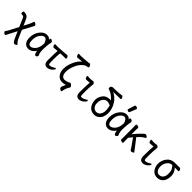

<svg xmlns="http://www.w3.org/2000/svg" viewBox="372 -2428 4257 4257"><g transform="rotate(45 2500.0 -300.0)"><path d="M110 167Q95 167 75 148Q55 129 55 116Q55 105 71 87.5Q87 70 113 20L216 -179L136 -364Q119 -408 93 -414Q80 -417 55 -417Q30 -417 30 -455Q30 -467 36 -480.5Q42 -494 58 -494Q88 -494 120.5 -484Q153 -474 171.5 -452Q190 -430 205 -395L261 -266L329 -397Q349 -438 361 -484Q364 -497 382 -497Q396 -497 419 -479.5Q442 -462 442 -445Q442 -439 428 -413Q417 -394 302 -175L384 15Q411 76 457 117Q464 118 464 130Q463 144 440.5 154Q418 164 399 164Q367 164 317 51Q286 -18 256 -88Q174 67 134 150Q127 167 110 167Z M695 24Q624 24 582.5 -28Q541 -80 541 -175Q541 -304 613 -398Q685 -492 773 -492Q855 -492 881 -443Q881 -445 882 -467.5Q883 -490 905 -490Q922 -490 941.5 -475Q961 -460 963 -442Q937 -322 937 -193Q937 -93 968 -37L971 -30Q971 -17 957 1Q943 19 922 19Q902 19 890.5 -4.5Q879 -28 873.5 -57.5Q868 -87 867 -87Q848 -45 798.5 -10.5Q749 24 695 24ZM694 -48Q734 -48 770 -77Q861 -150 866 -296Q866 -304 867 -311Q833 -422 773 -422Q723 -422 672 -354Q621 -286 621 -180Q621 -48 694 -48Z M1287 24Q1231 24 1207 -9.5Q1183 -43 1183 -110Q1185 -343 1193 -404Q1149 -401 1123 -397Q1097 -393 1085 -392Q1068 -392 1054 -413.5Q1040 -435 1040 -454Q1040 -473 1057 -473L1134 -471Q1324 -481 1408 -491Q1425 -491 1438 -469.5Q1451 -448 1451 -431Q1451 -411 1434 -411L1369 -412Q1348 -412 1270 -407Q1259 -320 1259 -201Q1259 -75 1269 -61Q1274 -52 1297 -52Q1342 -52 1403 -92Q1421 -106 1432 -106Q1446 -106 1446 -89Q1446 -77 1432.5 -59Q1419 -41 1396.5 -22Q1374 -3 1343 10.5Q1312 24 1287 24Z M1872 170Q1857 170 1834 153Q1811 136 1811 116Q1811 98 1828.5 56Q1846 14 1855 -2Q1808 16 1749 16Q1671 16 1622 -38.5Q1573 -93 1565 -167Q1562 -194 1562 -221Q1562 -324 1614.5 -444Q1667 -564 1747 -623Q1632 -614 1608 -611Q1593 -611 1583.5 -623Q1574 -635 1568 -650.5Q1562 -666 1562 -676Q1563 -694 1580 -694L1632 -690Q1653 -690 1746.5 -696.5Q1840 -703 1874 -708Q1887 -715 1891 -715Q1907 -715 1927 -687Q1940 -666 1940 -650Q1940 -626 1922.5 -625Q1905 -624 1883.5 -619.5Q1862 -615 1847 -606Q1745 -541 1692 -410Q1647 -301 1647 -216Q1647 -60 1756 -60Q1793 -60 1863 -88Q1866 -90 1877.5 -97Q1889 -104 1899 -104Q1909 -104 1924 -93Q1962 -63 1962 -39Q1962 -23 1953.5 -14Q1945 -5 1940 7Q1902 71 1892 153Q1891 170 1872 170Z M2287 24Q2231 24 2207 -9.5Q2183 -43 2183 -110Q2185 -357 2194 -410H2190Q2150 -404 2124.5 -404Q2099 -404 2086 -403Q2070 -403 2059.5 -424.5Q2049 -446 2049 -462Q2049 -485 2064 -485Q2102 -479 2113 -479Q2183 -479 2223 -489Q2246 -489 2266 -463Q2274 -453 2274 -439Q2260 -320 2260 -199Q2260 -75 2269 -61Q2274 -52 2297 -52Q2342 -52 2403 -92Q2421 -106 2432 -106Q2446 -106 2446 -89Q2446 -77 2432.5 -59Q2419 -41 2396.5 -22Q2374 -3 2343 10.5Q2312 24 2287 24Z M2760 24Q2668 24 2613 -37Q2558 -98 2548 -198Q2546 -214 2546 -229Q2546 -311 2602 -388Q2658 -465 2766 -465H2802Q2706 -579 2603 -605Q2577 -609 2577 -644Q2577 -663 2591.5 -680Q2606 -697 2623.5 -698.5Q2641 -700 2655 -700H2670L2824 -707Q2850 -709 2899 -718Q2917 -718 2931.5 -694.5Q2946 -671 2946 -657Q2946 -639 2928 -639Q2896 -639 2705 -633Q2849 -565 2919 -415Q2963 -320 2963 -220Q2963 -160 2941.5 -104.5Q2920 -49 2871.5 -12.5Q2823 24 2760 24ZM2755 -53Q2836 -53 2871 -143Q2885 -177 2885 -224Q2885 -239 2882 -265Q2874 -339 2860 -372Q2860 -373 2852 -373Q2844 -373 2831 -379Q2801 -394 2770 -394Q2718 -394 2686 -365Q2626 -311 2626 -215Q2626 -200 2630 -164Q2634 -128 2666 -90.5Q2698 -53 2755 -53Z M3195 24Q3124 24 3082.5 -28Q3041 -80 3041 -175Q3041 -304 3113 -398Q3185 -492 3273 -492Q3355 -492 3381 -443Q3381 -445 3382 -467.5Q3383 -490 3405 -490Q3422 -490 3441.5 -475Q3461 -460 3463 -442Q3437 -322 3437 -193Q3437 -93 3468 -37L3471 -30Q3471 -17 3457 1Q3443 19 3422 19Q3402 19 3390.5 -4.5Q3379 -28 3373.5 -57.5Q3368 -87 3367 -87Q3348 -45 3298.5 -10.5Q3249 24 3195 24ZM3194 -48Q3234 -48 3270 -77Q3361 -150 3366 -296Q3366 -304 3367 -311Q3333 -422 3273 -422Q3223 -422 3172 -354Q3121 -286 3121 -180Q3121 -48 3194 -48ZM3258 -561Q3242 -561 3225.5 -570Q3209 -579 3209 -590Q3209 -598 3211 -600L3260 -754Q3264 -770 3287 -770Q3306 -770 3324.5 -759Q3343 -748 3343 -732Q3343 -728 3280 -574Q3275 -561 3258 -561Z M3921 19Q3901 19 3895 7Q3884 -16 3728 -234Q3694 -195 3658 -147Q3658 -60 3660 -47Q3662 -17 3662 0Q3662 16 3636 16Q3619 16 3598 7.5Q3577 -1 3577 -18L3579 -81Q3579 -378 3578 -398Q3576 -454 3576 -474Q3578 -490 3602 -490Q3619 -490 3640 -481.5Q3661 -473 3661 -456Q3661 -446 3658 -405V-256Q3728 -349 3811 -428Q3862 -481 3882 -481Q3892 -481 3908 -473Q3946 -455 3946 -434Q3946 -424 3899 -397.5Q3852 -371 3776 -288Q3948 -60 3978 -25Q3984 -23 3984 -15Q3984 -2 3962 8.5Q3940 19 3921 19Z M4287 24Q4231 24 4207 -9.5Q4183 -43 4183 -110Q4185 -357 4194 -410H4190Q4150 -404 4124.5 -404Q4099 -404 4086 -403Q4070 -403 4059.5 -424.5Q4049 -446 4049 -462Q4049 -485 4064 -485Q4102 -479 4113 -479Q4183 -479 4223 -489Q4246 -489 4266 -463Q4274 -453 4274 -439Q4260 -320 4260 -199Q4260 -75 4269 -61Q4274 -52 4297 -52Q4342 -52 4403 -92Q4421 -106 4432 -106Q4446 -106 4446 -89Q4446 -77 4432.5 -59Q4419 -41 4396.5 -22Q4374 -3 4343 10.5Q4312 24 4287 24Z M4739 24Q4618 24 4563 -85Q4533 -143 4533 -213Q4533 -313 4598 -400.5Q4663 -488 4781.5 -488Q4900 -488 4935 -491Q4957 -491 4969 -468.5Q4981 -446 4981 -430Q4981 -412 4962 -412Q4914 -414 4854 -414Q4878 -397 4904 -350Q4937 -294 4937 -216Q4937 -161 4918 -105.5Q4899 -50 4851.5 -13Q4804 24 4739 24ZM4800 -75Q4856 -119 4856 -209Q4856 -221 4851.5 -281Q4847 -341 4795 -395Q4783 -408 4783 -414Q4705 -414 4658 -347Q4614 -285 4614 -211Q4614 -132 4650 -88Q4680 -51 4725 -51Q4770 -51 4800 -75Z"/></g></svg>

Font: LXGW WenKai Mono TC
Style: Bold
Weight: 700
Designer: LXGW / Fontworks Inc.
Foundry: LXGW / Fontworks Inc.
Version: Version 1.330